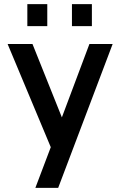

<svg xmlns="http://www.w3.org/2000/svg" viewBox="-20 -714 584 934"><path d="M138 -500H17L227 2L152 200H263L528 -500H415L281 -143ZM113 -587H210V-694H113ZM330 -587H427V-694H330Z"/></svg>

Font: Perun Medium
Style: Regular
Weight: 500
Foundry: Copyright (c) Stefan Peev, Context Ltd, 2016
Version: Version 1.089